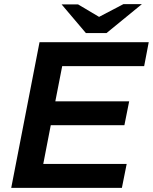

<svg xmlns="http://www.w3.org/2000/svg" viewBox="-20 -903 735 923"><path d="M34 0 170 -700H695L673 -585H279L246 -416H601L578 -301H224L188 -115H589L566 0ZM393 -744 426 -806 573 -883H662L492 -744ZM393 -744 276 -882H355L483 -806L492 -744Z"/></svg>

Font: REM Medium
Style: Italic
Weight: 500
Italic angle: -11°
Designer: Octavio Pardo
Foundry: Ashler Design
Version: Version 1.005;gftools[0.9.28]